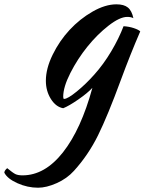

<svg xmlns="http://www.w3.org/2000/svg" viewBox="-125 -500 668 887"><path d="M-105 297.9Q-105 288.1 -91.8 276.9Q-65.9 298.3 -54 304.2Q-42 310.1 -21 310.1Q82 310.1 165.8 203.9Q249.5 97.7 301.8 -94.2Q279.3 -69.8 236.6 -40.3Q193.8 -10.7 167 0Q133.3 -5.9 110.1 -42.7Q86.9 -79.6 86.9 -127Q86.9 -183.1 118.2 -247.1Q149.4 -311 196.5 -361.8Q243.7 -412.6 302.5 -446.3Q361.3 -480 413.1 -480Q447.8 -480 465.8 -465.3Q483.9 -450.7 491.2 -416Q481 -421.9 462.9 -421.9Q428.2 -421.9 376.2 -381.3Q324.2 -340.8 278.6 -284.2Q232.9 -227.5 200 -162.6Q167 -97.7 167 -53.2Q167 -43 170.9 -43Q187.5 -43 230 -77.6Q272.5 -112.3 311 -155.8Q353 -202.6 388.7 -262.5Q424.3 -322.3 445.8 -378.9Q471.2 -377.4 493.2 -370.1Q515.1 -362.8 522.9 -355Q476.6 -248 433.1 -129.9Q372.6 34.7 327.9 125.2Q283.2 215.8 216.8 289.1Q184.1 325.2 136.7 346.2Q89.4 367.2 50.8 367.2Q2 367.2 -44.4 346.4Q-90.8 325.7 -105 297.9Z"/></svg>

Font: Kaushan Script
Style: Regular
Weight: 400
Designer: Pablo Impallari
Foundry: Pablo Impallari
Version: Version 1.002